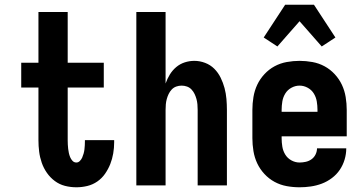

<svg xmlns="http://www.w3.org/2000/svg" viewBox="-20 -786 1540 814"><path d="M304 8Q279 8 255.5 2Q232 -4 212.5 -18.5Q193 -33 179 -53Q165 -73 157 -96Q149 -119 146 -143Q143 -167 143 -191V-415H70V-520H143V-735H267V-520H420V-415H267V-191Q267 -182 267.5 -173Q268 -164 269 -155Q270 -146 272 -137Q274 -128 277.5 -119.5Q281 -111 287.5 -104Q294 -97 304 -97Q312 -97 318.5 -103.5Q325 -110 328.5 -118Q332 -126 334.5 -135Q337 -144 338 -152.5Q339 -161 339.5 -170Q340 -179 340 -188V-192H464V-182Q464 -159 460 -135.5Q456 -112 447.5 -90.5Q439 -69 425.5 -49.5Q412 -30 392.5 -16.5Q373 -3 350 2.5Q327 8 304 8Z M558 0V-735H682V-432Q689 -452 700 -470Q711 -488 727 -501.5Q743 -515 763 -521.5Q783 -528 804 -528Q827 -528 849.5 -519.5Q872 -511 888.5 -494.5Q905 -478 915.5 -456.5Q926 -435 932 -412.5Q938 -390 940 -366.5Q942 -343 942 -320V0H818V-320Q818 -332 817 -343.5Q816 -355 813 -366Q810 -377 805 -387.5Q800 -398 792 -406.5Q784 -415 773 -419Q762 -423 750 -423Q738 -423 727 -419Q716 -415 708 -406.5Q700 -398 695 -387.5Q690 -377 687 -366Q684 -355 683 -343.5Q682 -332 682 -320V0Z M1250 8Q1222 8 1195 3Q1168 -2 1144 -15Q1120 -28 1101 -48.5Q1082 -69 1070.5 -93.5Q1059 -118 1054.5 -145.5Q1050 -173 1050 -200V-320Q1050 -347 1054.5 -374.5Q1059 -402 1070.5 -426.5Q1082 -451 1101 -471.5Q1120 -492 1144 -505Q1168 -518 1195.5 -523Q1223 -528 1250 -528Q1277 -528 1304.5 -523Q1332 -518 1356 -505Q1380 -492 1399 -471.5Q1418 -451 1429.5 -426.5Q1441 -402 1445.5 -374.5Q1450 -347 1450 -320V-208H1174V-200Q1174 -182 1177 -164Q1180 -146 1189.5 -130.5Q1199 -115 1215.5 -106Q1232 -97 1250 -97Q1263 -97 1276.5 -100Q1290 -103 1301 -111Q1312 -119 1318 -131.5Q1324 -144 1324 -157H1448Q1448 -133 1441 -109.5Q1434 -86 1420.5 -66Q1407 -46 1387 -31Q1367 -16 1344.5 -7.5Q1322 1 1298 4.5Q1274 8 1250 8ZM1174 -312H1326V-320Q1326 -338 1323 -356Q1320 -374 1310.5 -389.5Q1301 -405 1284.5 -414Q1268 -423 1250 -423Q1232 -423 1215.5 -414Q1199 -405 1189.5 -389.5Q1180 -374 1177 -356Q1174 -338 1174 -320ZM1344 -589 1250 -696 1156 -589 1098 -627 1189 -766H1311L1402 -627Z"/></svg>

Font: Iosevka Term Curly Extrabold
Style: Regular
Weight: 800
Designer: Belleve Invis
Foundry: Belleve Invis
Version: Version 32.3.0